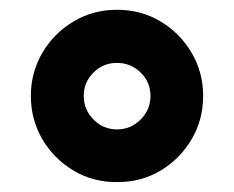

<svg xmlns="http://www.w3.org/2000/svg" viewBox="-20 -752 481 395"><path d="M220.7 -377.4Q171.9 -377 131.6 -400.9Q91.3 -424.8 67.4 -465.1Q43.5 -505.4 43.5 -554.7Q43.5 -603.5 67.4 -643.8Q91.3 -684.1 131.6 -708Q171.9 -731.9 220.7 -731.9Q270 -731.9 310.1 -708Q350.1 -684.1 374 -643.8Q397.9 -603.5 397.9 -554.7Q397.9 -505.4 374 -465.1Q350.1 -424.8 310.1 -400.9Q270 -377 220.7 -377.4ZM220.7 -485.8Q249 -485.8 269.3 -506.1Q289.6 -526.4 289.6 -554.7Q289.6 -583 269.3 -602.8Q249 -622.6 220.7 -622.6Q192.4 -622.6 172.4 -602.8Q152.3 -583 152.3 -554.7Q152.3 -526.4 172.4 -506.1Q192.4 -485.8 220.7 -485.8Z"/></svg>

Font: Inter Display ExtraBold
Style: Regular
Weight: 800
Designer: Rasmus Andersson
Foundry: rsms
Version: Version 4.000;git-a52131595